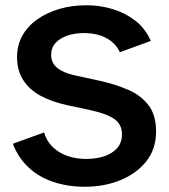

<svg xmlns="http://www.w3.org/2000/svg" viewBox="-20 -700 644 732"><path d="M304 12Q238 12 183 -6.5Q128 -25 88.5 -62Q49 -99 29 -152L148 -195Q157 -163 180.5 -140Q204 -117 237 -105.5Q270 -94 308 -94Q344 -94 375 -103.5Q406 -113 425.5 -134Q445 -155 445 -188Q445 -225 417 -245.5Q389 -266 321 -281L236 -299Q176 -312 133.5 -335.5Q91 -359 68 -395.5Q45 -432 45 -482Q45 -528 65.5 -564.5Q86 -601 122.5 -626.5Q159 -652 206.5 -666Q254 -680 310 -680Q361 -680 409 -665.5Q457 -651 495.5 -621.5Q534 -592 555 -544L437 -501Q426 -525 405.5 -541.5Q385 -558 358.5 -566Q332 -574 300 -574Q266 -574 237.5 -564.5Q209 -555 192 -536.5Q175 -518 175 -491Q175 -460 198.5 -441Q222 -422 264 -413L356 -393Q420 -379 469 -357.5Q518 -336 546.5 -298.5Q575 -261 575 -199Q575 -131 537 -84Q499 -37 437.5 -12.5Q376 12 304 12Z"/></svg>

Font: Atkinson Hyperlegible Next SemiBold
Style: Regular
Weight: 600
Designer: Elliott Scott, Megan Eiswerth, Linus Boman, Theodore Petrosky, Letters from Sweden
Foundry: Applied Design Works, Letters from Sweden
Version: Version 2.001